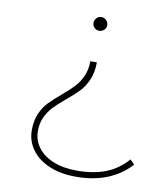

<svg xmlns="http://www.w3.org/2000/svg" viewBox="-84 -652 785 901"><g transform="rotate(10 308.0 -201.5)"><path d="M294.4 -547.8Q294.4 -561.1 303.9 -571.1Q313.3 -581.1 326.7 -581.1Q340 -581.1 350 -571.1Q360 -561.1 360 -547.8Q360 -534.4 350 -525Q340 -515.6 326.7 -515.6Q313.3 -515.6 303.9 -525Q294.4 -534.4 294.4 -547.8ZM96.7 -2.2Q96.7 -47.8 111.7 -81.7Q126.7 -115.6 149.4 -138.9Q172.2 -162.2 207.8 -192.2Q244.4 -223.3 263.9 -244.4Q283.3 -265.6 297.2 -296.7Q311.1 -327.8 311.1 -367.8H342.2Q342.2 -321.1 327.2 -285.6Q312.2 -250 289.4 -226.1Q266.7 -202.2 228.9 -171.1Q193.3 -141.1 173.3 -120Q153.3 -98.9 139.4 -70Q125.6 -41.1 125.6 -2.2Q125.6 40 150.6 74.4Q175.6 108.9 223.3 128.9Q271.1 148.9 337.8 148.9Q417.8 148.9 476.1 125.6Q534.4 102.2 576.7 53.3L597.8 74.4Q553.3 124.4 487.8 151.1Q422.2 177.8 337.8 177.8Q264.4 177.8 210 154.4Q155.6 131.1 126.1 90Q96.7 48.9 96.7 -2.2Z"/></g></svg>

Font: Paperlogy 1 Thin
Style: Regular
Weight: 250
Designer: redesigned by Lee Juim, glyphs from Gmarket Sans & Montserrat
Foundry: PT&
Version: Version 1.001